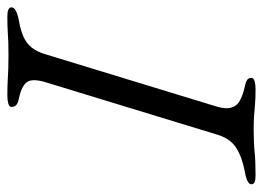

<svg xmlns="http://www.w3.org/2000/svg" viewBox="-134 -578 698 509"><g transform="rotate(-90 214.5 -324.0)"><path d="M4 5Q-8 5 -14 2.5Q-20 0 -20 -6Q-20 -18 16 -24Q53 -31 77.5 -47Q102 -63 112 -98L250 -550Q261 -585 251.5 -600Q242 -615 209 -622Q194 -625 189.5 -630Q185 -635 185 -642Q185 -648 194 -650.5Q203 -653 215 -653Q240 -653 256 -652Q272 -651 287 -650.5Q302 -650 323 -650Q343 -650 356.5 -650.5Q370 -651 385 -652Q400 -653 425 -653Q449 -653 449 -642Q449 -635 439 -630Q429 -625 412 -622Q388 -618 370.5 -610Q353 -602 342 -588Q331 -574 324 -550L186 -98Q179 -75 183 -60Q187 -45 201 -37Q215 -29 237 -24Q252 -21 257 -17Q262 -13 262 -6Q262 0 253 2.5Q244 5 232 5Q207 5 191 3.5Q175 2 160.5 1Q146 0 124 0Q90 0 66 2.5Q42 5 4 5Z"/></g></svg>

Font: EB Garamond
Style: Italic
Weight: 400
Italic angle: -17.2°
Designer: Georg Duffner and Octavio Pardo
Foundry: Georg Duffner
Version: Version 1.001